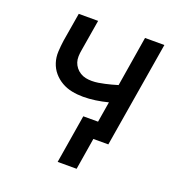

<svg xmlns="http://www.w3.org/2000/svg" viewBox="-125 -637 851 904"><g transform="rotate(20 300.0 -185.5)"><path d="M262 159 302 -84H376L393 -187Q362 -179 330.5 -174.5Q299 -170 269 -170Q240 -170 212.5 -175.5Q185 -181 161.5 -194.5Q138 -208 120.5 -228.5Q103 -249 94.5 -275.5Q86 -302 87.5 -330.5Q89 -359 93 -387L117 -530H214L188 -374Q185 -358 184.5 -342Q184 -326 188.5 -312.5Q193 -299 202 -287.5Q211 -276 224 -268Q237 -260 251.5 -257Q266 -254 282 -254Q298 -254 314 -256.5Q330 -259 345.5 -262.5Q361 -266 376.5 -270Q392 -274 408 -279L449 -530H546L458 0H383L357 159Z"/></g></svg>

Font: Iosevka Curly MdExObl
Style: Regular
Weight: 500
Width: 7
Italic angle: -9°
Monospace: yes
Designer: Belleve Invis
Foundry: Belleve Invis
Version: Version 11.1.0; ttfautohint (v1.8.3)